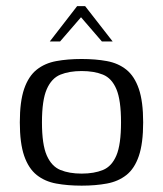

<svg xmlns="http://www.w3.org/2000/svg" viewBox="-20 -594 526 620"><path d="M243.7 5.5Q198.2 5.5 161.6 -1.3Q124.9 -8 98.5 -29Q72.1 -50.1 58 -90.9Q44 -131.8 44 -199Q44 -266.2 58 -307.1Q72.1 -347.9 98.5 -369Q124.9 -390 161.6 -396.7Q198.2 -403.5 243.7 -403.5Q288.9 -403.5 325.4 -396.7Q361.9 -390 388.1 -369Q414.3 -347.9 428.3 -307.1Q442.3 -266.2 442.3 -199Q442.3 -131.1 428.3 -90.2Q414.3 -49.3 388 -28.7Q361.6 -8 325.1 -1.3Q288.6 5.5 243.7 5.5ZM243.7 -33.4Q283.9 -33.4 312.5 -45.1Q341 -56.8 355.9 -92.1Q370.8 -127.3 370.8 -199Q370.8 -270.7 355.9 -306Q341 -341.4 312.5 -353Q283.9 -364.6 243.7 -364.6Q203.7 -364.6 175.1 -353Q146.5 -341.4 131 -306Q115.5 -270.7 115.5 -199Q115.5 -127.3 131 -92.1Q146.5 -56.8 175.1 -45.1Q203.7 -33.4 243.7 -33.4ZM140.7 -460 229 -574.1H255L343.9 -460H309.1L241.6 -538.3L173.9 -460Z"/></svg>

Font: Genos Thin
Style: Regular
Weight: 100
Designer: Robert E. Leuschke
Foundry: Robert E. Leuschke
Version: Version 1.010